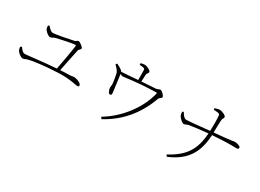

<svg xmlns="http://www.w3.org/2000/svg" viewBox="-28 -1485 3057 2254"><g transform="rotate(30 1500.0 -358.0)"><path d="M92 -214C95 -190 98 -176 105 -164C116 -146 158 -108 184 -108C206 -108 215 -120 248 -128C358 -156 630 -178 741 -171C827 -166 881 -149 901 -149C916 -149 924 -153 924 -166C924 -197 853 -222 817 -222C806 -222 794 -216 756 -215C718 -214 678 -213 637 -210C657 -306 686 -456 698 -508C704 -534 728 -537 728 -556C728 -573 675 -614 653 -614C637 -614 634 -597 610 -592C570 -583 387 -545 339 -545C318 -545 281 -583 269 -599L251 -593C252 -579 252 -560 261 -542C275 -518 318 -485 338 -485C358 -485 378 -505 400 -510C447 -522 610 -557 642 -557C650 -557 653 -553 652 -545C643 -468 613 -310 594 -207C404 -193 212 -167 184 -167C151 -167 131 -196 113 -222Z M1414 -731C1434 -730 1457 -728 1469 -724C1485 -719 1486 -715 1487 -694L1488 -568C1411 -562 1321 -554 1266 -552C1262 -560 1254 -568 1240 -578C1222 -591 1203 -599 1178 -612L1165 -594C1192 -566 1222 -539 1230 -501C1236 -472 1249 -402 1250 -370C1250 -353 1245 -335 1246 -323C1247 -298 1264 -252 1286 -254C1297 -255 1306 -263 1305 -280C1305 -291 1277 -489 1273 -526C1287 -517 1297 -513 1309 -513C1347 -513 1448 -540 1741 -548C1754 -548 1756 -546 1753 -533C1701 -318 1535 -100 1327 23L1345 46C1575 -79 1716 -263 1801 -495C1807 -511 1837 -521 1837 -536C1837 -555 1795 -600 1770 -600C1756 -600 1740 -586 1723 -584C1680 -580 1597 -575 1529 -571L1533 -659C1534 -689 1555 -696 1555 -713C1555 -731 1502 -762 1467 -762C1450 -762 1435 -759 1413 -753Z M2120 -504C2122 -483 2124 -463 2133 -448C2142 -431 2185 -387 2207 -387C2229 -388 2240 -402 2273 -408C2329 -417 2438 -430 2516 -437C2501 -213 2422 -89 2213 23L2229 45C2467 -53 2551 -212 2562 -441C2767 -456 2861 -451 2891 -451C2905 -451 2915 -458 2915 -472C2915 -493 2862 -507 2837 -507C2820 -507 2825 -500 2563 -477C2564 -525 2564 -588 2567 -637C2568 -678 2585 -674 2585 -696C2585 -715 2532 -744 2493 -744C2476 -744 2441 -733 2429 -730L2432 -708C2465 -708 2512 -708 2515 -685C2521 -640 2521 -540 2518 -473C2434 -465 2254 -445 2211 -445C2179 -444 2157 -482 2139 -511Z"/></g></svg>

Font: Noto Serif TC ExtraLight
Style: Regular
Weight: 200
Designer: Ryoko NISHIZUKA 西塚涼子 (kana & ideographs); Frank Grießhammer (Latin, Greek & Cyrillic); Wenlong ZHANG 张文龙 (bopomofo); San
Foundry: Adobe
Version: Version 2.001;hotconv 1.1.0;makeotfexe 2.6.0